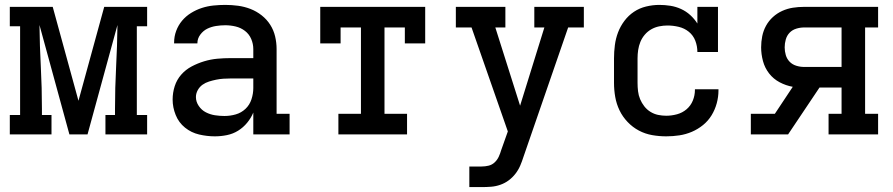

<svg xmlns="http://www.w3.org/2000/svg" viewBox="-20 -548 3640 783"><path d="M20 0V-79H62V-441H20V-520H195L300 -137L405 -520H580V-441H538V-79H580V0H410V-79H449V-104Q449 -190 453.5 -275Q458 -360 459 -446L337 0H263L141 -446Q142 -360 146.5 -275Q151 -190 151 -104V-79H190V0Z M856 8Q824 8 792 0.5Q760 -7 734.5 -27.5Q709 -48 696.5 -79Q684 -110 684 -142Q684 -170 692.5 -196.5Q701 -223 719 -243.5Q737 -264 761.5 -277Q786 -290 812.5 -298Q839 -306 866 -308.5Q893 -311 921 -311H1013V-348Q1013 -369 1004.5 -389Q996 -409 979 -422Q962 -435 941 -440Q920 -445 899 -445Q880 -445 861 -442Q842 -439 825.5 -431Q809 -423 797 -407Q785 -391 785 -372V-371H690V-374Q690 -399 698.5 -422Q707 -445 722.5 -463.5Q738 -482 759 -495Q780 -508 803 -515.5Q826 -523 850.5 -525.5Q875 -528 899 -528Q925 -528 951 -524.5Q977 -521 1001.5 -511.5Q1026 -502 1047 -485.5Q1068 -469 1082 -447Q1096 -425 1102 -399.5Q1108 -374 1108 -348V-84H1161V0H1013V-89Q1004 -67 988 -47.5Q972 -28 951 -15Q930 -2 905.5 3Q881 8 856 8ZM895 -75Q919 -75 941.5 -81.5Q964 -88 981 -104Q998 -120 1005.5 -143Q1013 -166 1013 -189V-228H921Q906 -228 891 -227Q876 -226 861.5 -223Q847 -220 832.5 -215.5Q818 -211 806 -202.5Q794 -194 786.5 -180.5Q779 -167 779 -152Q779 -133 790.5 -116Q802 -99 819.5 -90Q837 -81 856.5 -78Q876 -75 895 -75Z M1360 0V-84H1452V-436H1369V-371H1286V-520H1714V-371H1631V-436H1548V-84H1640V0Z M1894 215V131H1944Q1959 131 1973 127.5Q1987 124 1997.5 114Q2008 104 2014 91Q2020 78 2024 64L2051 -12L1903 -436H1839V-520H2041V-436H2000L2101 -117L2200 -436H2159V-520H2361V-436H2297L2115 91Q2109 110 2101.5 127.5Q2094 145 2082 160.5Q2070 176 2054.5 187.5Q2039 199 2020.5 205.5Q2002 212 1983 213.5Q1964 215 1944 215Z M2697 8Q2668 8 2639.5 3Q2611 -2 2585.5 -15.5Q2560 -29 2539.5 -50.5Q2519 -72 2506.5 -98Q2494 -124 2489 -152.5Q2484 -181 2484 -210V-310Q2484 -337 2487.5 -364Q2491 -391 2500.5 -416Q2510 -441 2526.5 -463Q2543 -485 2565.5 -500Q2588 -515 2615 -521.5Q2642 -528 2669 -528Q2691 -528 2713.5 -524.5Q2736 -521 2757 -511.5Q2778 -502 2795 -486.5Q2812 -471 2824 -452V-520H2908V-336H2824Q2824 -360 2815.5 -382Q2807 -404 2789 -418.5Q2771 -433 2748 -438.5Q2725 -444 2702 -444Q2685 -444 2668 -440.5Q2651 -437 2636 -428.5Q2621 -420 2609.5 -406.5Q2598 -393 2591.5 -377Q2585 -361 2582.5 -344Q2580 -327 2580 -310V-210Q2580 -193 2582 -176Q2584 -159 2590.5 -143.5Q2597 -128 2607.5 -114.5Q2618 -101 2632.5 -92Q2647 -83 2663.5 -79.5Q2680 -76 2697 -76Q2719 -76 2741 -82Q2763 -88 2780 -102.5Q2797 -117 2805.5 -138Q2814 -159 2814 -181V-184H2910V-179Q2910 -153 2903 -127Q2896 -101 2882 -78Q2868 -55 2847 -38Q2826 -21 2801.5 -10.5Q2777 0 2750.5 4Q2724 8 2697 8Z M3042 0V-84H3140L3213 -194Q3185 -199 3159.5 -212.5Q3134 -226 3116.5 -248.5Q3099 -271 3091.5 -299Q3084 -327 3084 -355Q3084 -378 3088.5 -400.5Q3093 -423 3104 -443Q3115 -463 3132 -478.5Q3149 -494 3170 -503.5Q3191 -513 3213.5 -516.5Q3236 -520 3259 -520H3561V-436H3508V-84H3561V0H3359V-84H3412V-191H3322L3194 0ZM3259 -275H3412V-436H3259Q3243 -436 3227 -431Q3211 -426 3200 -414.5Q3189 -403 3184.5 -387Q3180 -371 3180 -355Q3180 -339 3184.5 -323.5Q3189 -308 3200 -296.5Q3211 -285 3227 -280Q3243 -275 3259 -275Z"/></svg>

Font: Iosevka HT Medium Extended
Style: Regular
Weight: 500
Width: 7
Monospace: yes
Designer: Belleve Invis
Foundry: Belleve Invis
Version: Version 32.3.0; ttfautohint (v1.8.4)